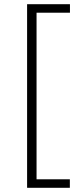

<svg xmlns="http://www.w3.org/2000/svg" viewBox="-20 -767 353 914"><path d="M109 127V-747H313V-706.5H154V86.5H312.5V127Z"/></svg>

Font: Encode Sans SC SemiExpanded ExtraLight
Style: Regular
Weight: 250
Width: 6
Designer: Multiple Designers
Foundry: Impallari Type
Version: Version 3.002